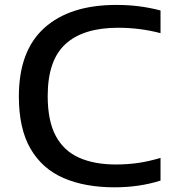

<svg xmlns="http://www.w3.org/2000/svg" viewBox="-20 -770 718 799"><path d="M456 9.5Q333.5 9.5 244.2 -29.2Q155 -68 106.8 -151.5Q58.5 -235 58.5 -368.5Q58.5 -559 165 -654.2Q271.5 -749.5 463.5 -749.5Q514.5 -749.5 559 -743.8Q603.5 -738 648 -726.5V-632Q606.5 -643 562 -648.8Q517.5 -654.5 471 -654.5Q327 -654.5 252.8 -587Q178.5 -519.5 178.5 -370.5Q178.5 -267 212 -204.5Q245.5 -142 309 -113.8Q372.5 -85.5 462.5 -85.5Q511 -85.5 555.5 -92Q600 -98.5 648 -113V-18.5Q560 9.5 456 9.5Z"/></svg>

Font: Encode Sans Expanded Expanded Medium
Style: Regular
Weight: 500
Width: 7
Designer: Multiple Designers
Foundry: Impallari Type
Version: Version 3.000; ttfautohint (v1.8.3) -l 8 -r 50 -G 200 -x 14 